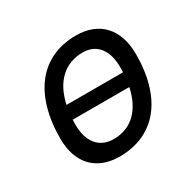

<svg xmlns="http://www.w3.org/2000/svg" viewBox="-122 -665 831 813"><g transform="rotate(-30 293.0 -258.5)"><path d="M245.1 9.8C418.5 9.8 521 -117.2 521 -331.5C521 -455.1 453.6 -527.3 339.8 -527.3C167 -527.3 64.5 -398.4 64.5 -181.2C64.5 -61 131.8 9.8 245.1 9.8ZM260.3 -66.9C190.9 -66.9 149.4 -116.2 149.4 -200.2C149.4 -208.5 149.4 -216.8 149.9 -225.1H426.8C405.3 -124 346.7 -66.9 260.3 -66.9ZM158.7 -292.5C180.2 -393.1 240.2 -450.7 328.6 -450.7C396.5 -450.7 435.5 -400.9 435.5 -317.4C435.5 -309.1 435.5 -300.8 435.1 -292.5Z"/></g></svg>

Font: Cascadia Code SemiLight
Style: Italic
Weight: 350
Italic angle: -10°
Monospace: yes
Designer: Aaron Bell
Foundry: Saja Typeworks
Version: Version 2404.023